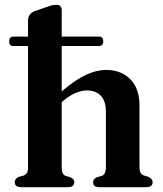

<svg xmlns="http://www.w3.org/2000/svg" viewBox="-20 -775 674 795"><path d="M18 -603.5Q18 -623.5 35 -623.5H96V-689.5Q96 -719 125.5 -729.5L173 -746Q187 -751 195.2 -753Q203.5 -755 213.5 -755Q235.5 -755 235.5 -733V-623.5H389.5Q407.5 -623.5 407.5 -604Q407.5 -584.5 389.5 -584.5H235.5V-396.5Q292 -445 336 -465.2Q380 -485.5 419 -485.5Q481.5 -485.5 519.5 -447Q557.5 -408.5 557.5 -339.5V-83Q557.5 -66.5 562.5 -59Q567.5 -51.5 577 -48L594 -43Q612 -34.5 612 -21Q612 0 585.5 0H390Q365.5 0 365.5 -21Q365.5 -34 381 -41L400.5 -46.5Q418.5 -52 418.5 -83V-312.5Q418.5 -356.5 397.5 -378.5Q376.5 -400.5 340.5 -400.5Q318.5 -400.5 293.5 -390.2Q268.5 -380 240.5 -356.5L235.5 -352V-81.5Q235.5 -65 239.8 -57.2Q244 -49.5 252.5 -46.5L271.5 -41Q287.5 -34 287.5 -21Q287.5 0 262.5 0H68Q41 0 41 -21Q41 -35.5 58.5 -43L78 -48Q87 -52 91.5 -59Q96 -66 96 -81.5V-584.5H34.5Q18 -584.5 18 -603.5Z"/></svg>

Font: Fraunces 9pt SemiBold
Style: Regular
Weight: 600
Version: Version 1.000;[b76b70a41]